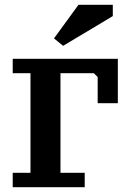

<svg xmlns="http://www.w3.org/2000/svg" viewBox="-20 -775 526 800"><path d="M471 -530V-345H387V-454L371 -470H232V-55H333V5H33V-55H107V-470H33V-530ZM307 -755H450V-708L243 -584L205 -615Z"/></svg>

Font: PT Serif Caption
Style: Semibold
Weight: 600
Designer: A.Korolkova, O.Umpeleva, V.Yefimov
Foundry: ParaType Ltd
Version: Version 1.00;May 2, 2020;FontCreator 12.0.0.2544 64-bit